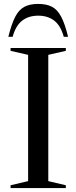

<svg xmlns="http://www.w3.org/2000/svg" viewBox="-20 -960 390 980"><path d="M316 -14.5V0H34V-14.5L123.5 -35.5V-680L34 -700.5V-715H316V-700.5L226.5 -680V-35.5ZM175 -880Q126 -880 93 -854.5Q60 -829 44.5 -772H22.5Q39 -838.5 58 -874.8Q77 -911 104.8 -925.5Q132.5 -940 175 -940Q217.5 -940 245.2 -925.5Q273 -911 292.2 -874.8Q311.5 -838.5 327.5 -772H305.5Q290 -829 257 -854.5Q224 -880 175 -880Z"/></svg>

Font: Newsreader 72pt
Style: Regular
Weight: 400
Designer: Hugues Gentile
Foundry: Production Type
Version: Version 1.003; ttfautohint (v1.8.3)